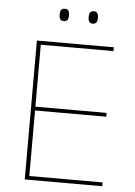

<svg xmlns="http://www.w3.org/2000/svg" viewBox="-55 -838 618 880"><g transform="rotate(5 253.5 -398.0)"><path d="M92.5 0V-639H112V0ZM99 0V-17.5H449V0ZM102.5 -319V-336.5H439.5V-319ZM98 -621.5V-639H446.5V-621.5ZM207.5 -738.5Q196.5 -738.5 191.2 -745.2Q186 -752 186 -766V-769Q186 -782 191.2 -788.8Q196.5 -795.5 207.5 -795.5Q218.5 -795.5 223.8 -788.8Q229 -782 229 -769V-766Q229 -752 223.8 -745.2Q218.5 -738.5 207.5 -738.5ZM341 -738.5Q330 -738.5 324.8 -745.2Q319.5 -752 319.5 -766V-769Q319.5 -782 324.8 -788.8Q330 -795.5 341 -795.5Q351.5 -795.5 356.8 -788.8Q362 -782 362 -769V-766Q362 -752 356.8 -745.2Q351.5 -738.5 341 -738.5Z"/></g></svg>

Font: Anek Gurmukhi Medium Thin
Style: Regular
Weight: 250
Version: Version 1.003